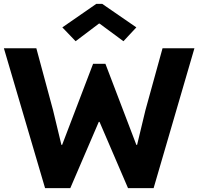

<svg xmlns="http://www.w3.org/2000/svg" viewBox="-20 -968 1021 988"><path d="M0 -719.7H167L252.9 -401.4L295.9 -222.7H299.8L459 -639.6H522.5L681.6 -222.7H685.5L728.5 -401.4L816.4 -719.7H980.5L770.5 0H638.7L492.2 -340.8H488.3L341.8 0H211.9ZM300.8 -827.1 475.6 -948.2H505.9L681.6 -827.1L615.2 -755.9L492.2 -846.7H489.3L369.1 -755.9Z"/></svg>

Font: Reddit Sans Vanilla ExtraBold
Style: Regular
Weight: 800
Designer: Stephen Hutchings
Foundry: Reddit
Version: Version 1.013